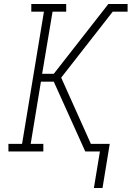

<svg xmlns="http://www.w3.org/2000/svg" viewBox="-20 -755 656 957"><path d="M448 182 478 0H405L248 -348H184L133 -38H196V0H22V-38H90L199 -697H136V-735H310V-697H242L190 -387H248L520 -735H616V-697H542L285 -368L433 -38H527L491 182Z"/></svg>

Font: Iosevka Curly Slab XLtEx
Style: Italic
Weight: 200
Width: 7
Italic angle: -9°
Monospace: yes
Designer: Belleve Invis
Foundry: Belleve Invis
Version: Version 11.1.0; ttfautohint (v1.8.3)